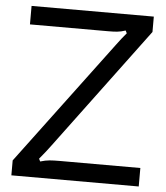

<svg xmlns="http://www.w3.org/2000/svg" viewBox="-54 -811 741 859"><g transform="rotate(5 317.0 -381.5)"><path d="M29 0V-67L443 -621Q468 -655 488 -678L482 -690Q461 -683 444 -681.5Q427 -680 405 -680H53V-763H602V-694L198 -151Q177 -122 146 -85L152 -73Q175 -80 193.5 -81.5Q212 -83 237 -83H601V0Z"/></g></svg>

Font: Open Sauce Sans
Style: Regular
Weight: 400
Designer: Alfredo Marco Pradil
Foundry: Creative Sauce Fz LLC
Version: Version 1.477